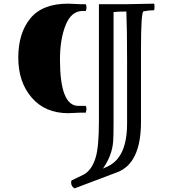

<svg xmlns="http://www.w3.org/2000/svg" viewBox="-20 -743 948 1050"><path d="M353 -723 421 -720H449Q453 -712 453 -701.5Q453 -691 449 -683H432Q370 -683 339 -606Q308 -529 308 -417Q308 -164 408 -164H449Q453 -157 453 -145L449 -127H420L353 -124Q227 -124 153.5 -209Q80 -294 80 -428Q80 -562 146 -642.5Q212 -723 353 -723ZM823 -723Q825 -716 825 -705.5Q825 -695 823 -687Q794 -687 765 -681Q751 -678 751 -473V-76Q751 150 621 199L388 287Q369 277 369 255Q369 249 371 244Q371 244 435 213Q480 191 502 122Q521 65 521 -81V-720H667ZM675 -413Q675 -588 671 -680Q624 -680 601 -677V-68Q601 -2 599 28Q594 106 543 179L569 167Q675 118 675 -68Z"/></svg>

Font: Rosarivo
Style: Regular
Weight: 400
Designer: Pablo Ugerman
Foundry: Pablo Ugerman
Version: Version 1.003